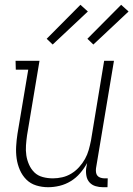

<svg xmlns="http://www.w3.org/2000/svg" viewBox="-20 -774 557 802"><path d="M181 8Q155 8 131 0.5Q107 -7 90 -24Q73 -41 63 -64Q53 -87 49.5 -112Q46 -137 47.5 -163Q49 -189 53 -215L98 -483H46L45 -520H145L93 -209Q90 -188 88.5 -166.5Q87 -145 90 -125Q93 -105 101.5 -86Q110 -67 124 -53.5Q138 -40 158.5 -34.5Q179 -29 201 -29Q220 -29 240 -33.5Q260 -38 278 -49Q296 -60 310.5 -76Q325 -92 335 -110Q345 -128 350.5 -147.5Q356 -167 360 -187L415 -520H456L381 -71Q380 -63 381 -54.5Q382 -46 387 -40Q392 -34 400.5 -31.5Q409 -29 417 -29H430L429 8H410Q394 8 379 3.5Q364 -1 354 -12Q344 -23 341 -39Q338 -55 340 -71L344 -93Q332 -71 315 -51Q298 -31 276 -17.5Q254 -4 229.5 2Q205 8 181 8ZM370 -588 345 -612 486 -754 517 -726ZM200 -588 175 -612 316 -754 347 -726Z"/></svg>

Font: Iosevka Curly Slab Extralight
Style: Italic
Weight: 200
Italic angle: -9°
Monospace: yes
Designer: Belleve Invis
Foundry: Belleve Invis
Version: Version 22.1.2; ttfautohint (v1.8.4)